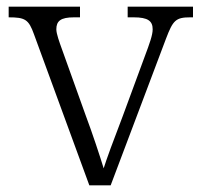

<svg xmlns="http://www.w3.org/2000/svg" viewBox="-20 -556 604 576"><path d="M82 -453 248 0H312L478 -440C499 -495 507 -504 551 -504H559V-536H363V-504H381C424 -504 438 -493 438 -468C438 -451 429 -426 414 -386L348 -207C321 -137 299 -77 291 -51C280 -87 257 -157 237 -210L166 -408C158 -430 149 -455 149 -468C149 -493 162 -504 202 -504H220V-536H6V-504C55 -504 66 -498 82 -453Z"/></svg>

Font: Noto Serif Georgian Light
Style: Regular
Weight: 300
Designer: Monotype Design Team, Akaki Razmadze
Foundry: Google LLC
Version: Version 2.003